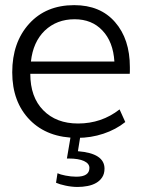

<svg xmlns="http://www.w3.org/2000/svg" viewBox="-20 -534 601 758"><path d="M102.1 -291H431.6Q426.8 -369.1 384.3 -413.6Q342.8 -458 274.4 -458Q204.1 -458 156.7 -413.1Q110.4 -368.2 102.1 -291ZM285.6 10.3Q167.5 10.3 98.1 -60.1Q28.3 -131.3 28.3 -248.5Q28.3 -366.7 95.2 -440.4Q161.6 -513.7 272.9 -513.7Q376 -513.7 434.1 -446.8Q492.7 -379.9 492.7 -269Q492.7 -258.3 492.7 -251.7Q492.7 -245.1 492.2 -242.7H99.6Q99.6 -150.4 150.9 -98.6Q202.1 -46.4 288.1 -46.4Q380.9 -46.4 452.1 -102.1L474.6 -52.2Q437.5 -22.5 388.2 -6.1Q338.9 10.3 285.6 10.3ZM207 149.9Q211.9 152.3 220.2 154.8Q228.5 157.2 238.8 159.2Q249 161.1 260 162.4Q271 163.6 281.2 163.6Q333 163.6 333 128.9Q333 111.8 311.8 101.8Q290.5 91.8 251 91.8H244.1L260.3 -3.4H298.3L287.6 63Q392.6 71.3 392.6 131.8Q392.6 151.9 383.5 165.8Q374.5 179.7 359.6 188.2Q344.7 196.8 325.4 200.4Q306.2 204.1 285.6 204.1Q273.9 204.1 261.7 202.6Q249.5 201.2 238.3 198.7Q227.1 196.3 217.3 193.4Q207.5 190.4 201.2 187.5Z"/></svg>

Font: Ride Light
Style: Regular
Weight: 300
Version: Version 3.000